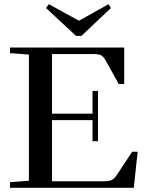

<svg xmlns="http://www.w3.org/2000/svg" viewBox="-20 -888 685 908"><path d="M339.4 -718.3 197.8 -850.1 210.9 -868.2 353.5 -790 493.2 -868.2 504.4 -850.1 365.2 -718.3ZM27.3 0V-26.4L116.7 -33.2V-629.9L27.3 -636.7V-663.1H567.4V-490.7H541.5L478.5 -604Q469.7 -620.1 458.5 -626.2Q447.3 -632.3 424.8 -632.3H226.1V-350.6H417.5V-458H443.4V-220.2H417.5V-319.8H226.1V-30.8H472.2Q496.1 -30.8 508.1 -36.6Q520 -42.5 530.8 -58.1L605 -170.4H630.9L612.8 0Z"/></svg>

Font: Elstob 14pt Medium
Style: Regular
Weight: 500
Designer: Peter S. Baker
Version: Version 1.015